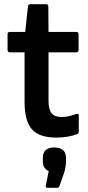

<svg xmlns="http://www.w3.org/2000/svg" viewBox="-20 -644 421 914"><path d="M249 11Q166 11 131.5 -29Q97 -69 97 -158V-395H27Q16 -395 16 -407V-481Q16 -492 27 -492H100L113 -612Q114 -624 125 -624H200Q210 -624 210 -612L211 -492H343Q354 -492 354 -481V-407Q354 -395 343 -395H211V-165Q211 -123 225.5 -105Q240 -87 274 -87Q291 -87 308.5 -91Q326 -95 342 -101Q355 -106 355 -93V-18Q355 -8 346 -5Q327 2 302 6.5Q277 11 249 11ZM206 250Q196 250 198 240L212 170Q184 159 184 124V108Q184 58 238 58Q294 58 294 108V125Q294 149 286 176L263 242Q261 250 252 250Z"/></svg>

Font: Sofia Sans Semi Condensed
Style: Bold
Weight: 700
Designer: Botio Nikoltchev, Ani Petrova
Foundry: lettersoup
Version: Version 4.100; ttfautohint (v1.8.4.7-5d5b)